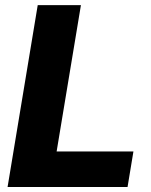

<svg xmlns="http://www.w3.org/2000/svg" viewBox="-20 -748 605 768"><path d="M10.3 0 130.9 -727.5H303.7L206.5 -142.1H513.7L490.2 0Z"/></svg>

Font: Inter 17pt ExtraBold
Style: Italic
Weight: 800
Italic angle: -9.3988°
Version: Version 4.001;git-66647c0bb